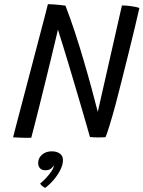

<svg xmlns="http://www.w3.org/2000/svg" viewBox="-20 -656 686 918"><path d="M129.5 2.5Q110 3.5 83.2 2.5Q56.5 1.5 42.5 0.5Q45 -9.5 54.5 -46Q64 -82.5 78 -135.5Q92 -188.5 108 -249.5Q124 -310.5 139.8 -370.5Q155.5 -430.5 168.5 -480Q181.5 -529 192.5 -571.2Q203.5 -613.5 209 -636Q218 -636 234.5 -635Q251 -634 267.2 -632.2Q283.5 -630.5 293 -629Q316 -569.5 338.5 -501Q361 -432.5 381.2 -363.2Q401.5 -294 418.5 -231.2Q435.5 -168.5 447.5 -121L563 -630Q583.5 -630 609 -626.2Q634.5 -622.5 646.5 -618Q638 -580 624.2 -522.5Q610.5 -465 594.2 -399.8Q578 -334.5 562.2 -271.8Q546.5 -209 533.5 -160Q518.5 -103.5 504.2 -57.5Q490 -11.5 484.5 0Q474.5 0.5 465.8 0.8Q457 1 448.5 1Q437.5 1 427.5 0.5Q417.5 0 410 -1Q406 -16.5 395.2 -53.2Q384.5 -90 370 -140Q355.5 -190 339 -245.2Q322.5 -300.5 306.8 -353.2Q291 -406 277.8 -448.2Q264.5 -490.5 257 -514.5Q253.5 -499 244.2 -460Q235 -421 222.2 -368.2Q209.5 -315.5 195.2 -258Q181 -200.5 167.8 -147.2Q154.5 -94 144.2 -54Q134 -14 129.5 2.5ZM195.5 242.5Q192 240.5 184 235Q176 229.5 172 221.5Q183.5 213 198.5 197Q213.5 181 225 164.2Q236.5 147.5 237 137Q237 134.5 237 133.5Q233.5 142.5 223.8 150.2Q214 158 197.5 158Q179.5 158 171 148.2Q162.5 138.5 162.5 123Q162.5 99.5 181 83.5Q199.5 67.5 227.5 67.5Q251 67.5 266 78.2Q281 89 281 109.5Q281 131.5 268.2 156.8Q255.5 182 235.8 205Q216 228 195.5 242.5Z"/></svg>

Font: Grandstander Light
Style: Italic
Weight: 300
Italic angle: -15°
Designer: Tyler Finck
Foundry: Etcetera Type Co
Version: Version 1.200; ttfautohint (v1.8.3)